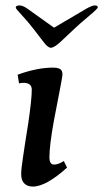

<svg xmlns="http://www.w3.org/2000/svg" viewBox="-20 -677 380 707"><path d="M58 -36Q58 -53 64 -93.5Q70 -134 72 -147L84 -223Q97 -311 97 -347Q97 -372 66 -372Q58 -372 50 -370L45 -402Q117 -428 175 -428Q192 -428 201 -423Q210 -418 210 -403Q210 -395 198 -334Q180 -240 178 -230Q162 -141 162 -98Q162 -71 179 -71Q195 -71 215 -84L227 -60Q191 -27 158.5 -8.5Q126 10 101 10Q81 10 69.5 -1.5Q58 -13 58 -36ZM140 -523 103 -571Q84 -596 57 -625Q38 -645 38 -649Q38 -657 52 -657Q64 -657 81 -645L179 -575L298 -645Q319 -657 329 -657Q340 -657 340 -650Q340 -645 311 -621Q273 -589 254 -571L203 -523Q180 -502 168 -501Q156 -501 140 -523Z"/></svg>

Font: Unna Medium
Style: Italic
Weight: 500
Italic angle: -8.05°
Designer: Jorge de Buen Unna
Foundry: Omnibus-Type
Version: Version 2.008